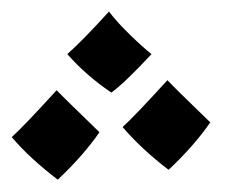

<svg xmlns="http://www.w3.org/2000/svg" viewBox="-34 -250 379 324"><path d="M221.7 -158.7Q174.8 -108.4 153.8 -93.8Q110.8 -123 79.6 -158.7Q106 -182.1 149.9 -230.5Q163.1 -212.9 185.8 -190.9Q208.5 -168.9 221.7 -158.7ZM133.8 -26.9Q107.4 11.7 63.5 53.2Q16.1 17.1 -14.2 -18.6Q6.3 -37.1 61.5 -97.7Q69.3 -89.4 133.8 -26.9ZM320.8 -43.5Q294.4 -4.9 250.5 36.6Q204.6 1.5 172.9 -35.6Q193.4 -54.2 248.5 -114.7Q259.3 -103 320.8 -43.5Z"/></svg>

Font: Droid Arabic Naskh Colored
Style: Regular
Weight: 400
Designer: Pascal Zoghbi
Foundry: Ascender Corporation
Version: Version 1.00